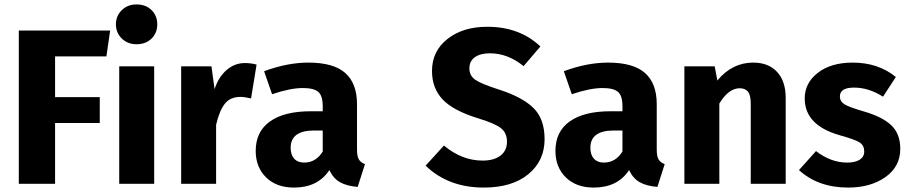

<svg xmlns="http://www.w3.org/2000/svg" viewBox="-20 -831 4106 868"><path d="M65 0V-693H478L461 -576H229V-392H431V-275H229V0Z M597 -811Q639 -811 665 -785.5Q691 -760 691 -721Q691 -682 665 -656.5Q639 -631 597 -631Q557 -631 530.5 -657Q504 -683 504 -721Q504 -759 530.5 -785Q557 -811 597 -811ZM677 -531V0H519V-531Z M1087 -546Q1115 -546 1140 -539L1115 -386Q1085 -393 1067 -393Q1021 -393 996.5 -362Q972 -331 957 -267V0H799V-531H936L950 -428Q968 -483 1004.5 -514.5Q1041 -546 1087 -546Z M1594 -154Q1594 -124 1602.5 -110Q1611 -96 1630 -89L1597 14Q1548 10 1517.5 -7Q1487 -24 1469 -62Q1417 17 1309 17Q1230 17 1183 -29Q1136 -75 1136 -149Q1136 -236 1200.5 -282Q1265 -328 1385 -328H1439V-351Q1439 -398 1419 -415.5Q1399 -433 1349 -433Q1292 -433 1210 -405L1174 -509Q1279 -548 1374 -548Q1488 -548 1541 -501Q1594 -454 1594 -360ZM1355 -96Q1408 -96 1439 -146V-241H1400Q1294 -241 1294 -163Q1294 -131 1310 -113.5Q1326 -96 1355 -96Z M2183 -710Q2329 -710 2423 -621L2347 -532Q2276 -590 2195 -590Q2152 -590 2127 -572.5Q2102 -555 2102 -522Q2102 -489 2128.5 -470.5Q2155 -452 2236 -426Q2342 -392 2392 -342.5Q2442 -293 2442 -202Q2442 -104 2368.5 -43.5Q2295 17 2167 17Q2007 17 1904 -82L1987 -173Q2068 -105 2162 -105Q2213 -105 2242.5 -127.5Q2272 -150 2272 -190Q2272 -229 2246 -250.5Q2220 -272 2145 -295Q2030 -330 1981.5 -381Q1933 -432 1933 -510Q1933 -600 2003 -655Q2073 -710 2183 -710Z M2949 -154Q2949 -124 2957.5 -110Q2966 -96 2985 -89L2952 14Q2903 10 2872.5 -7Q2842 -24 2824 -62Q2772 17 2664 17Q2585 17 2538 -29Q2491 -75 2491 -149Q2491 -236 2555.5 -282Q2620 -328 2740 -328H2794V-351Q2794 -398 2774 -415.5Q2754 -433 2704 -433Q2647 -433 2565 -405L2529 -509Q2634 -548 2729 -548Q2843 -548 2896 -501Q2949 -454 2949 -360ZM2710 -96Q2763 -96 2794 -146V-241H2755Q2649 -241 2649 -163Q2649 -131 2665 -113.5Q2681 -96 2710 -96Z M3385 -548Q3454 -548 3493 -506Q3532 -464 3532 -388V0H3374V-361Q3374 -401 3361.5 -416.5Q3349 -432 3324 -432Q3274 -432 3232 -363V0H3074V-531H3211L3223 -467Q3290 -548 3385 -548Z M3835 -548Q3950 -548 4030 -483L3972 -394Q3907 -435 3841 -435Q3777 -435 3777 -395Q3777 -373 3797 -360Q3817 -347 3886 -327Q3969 -303 4009.5 -264.5Q4050 -226 4050 -158Q4050 -78 3983 -30.5Q3916 17 3814 17Q3679 17 3592 -62L3669 -148Q3736 -96 3810 -96Q3846 -96 3866.5 -109Q3887 -122 3887 -146Q3887 -173 3867 -186.5Q3847 -200 3775 -220Q3618 -265 3618 -386Q3618 -456 3677.5 -502Q3737 -548 3835 -548Z"/></svg>

Font: Fira Sans
Style: Bold
Weight: 700
Designer: bBox Type GmbH & Carrois Corporate GbR & Edenspiekermann AG
Foundry: bBox Type GmbH & Carrois Corporate GbR & Edenspiekermann AG
Version: Version 4.301;PS 004.301;hotconv 1.0.88;makeotf.lib2.5.64775